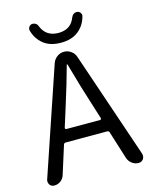

<svg xmlns="http://www.w3.org/2000/svg" viewBox="-135 -1024 877 1111"><g transform="rotate(-15 303.0 -468.5)"><path d="M401.4 -913.1Q406.2 -924.8 416 -931.6Q423.8 -936.5 432.6 -936.5Q434.6 -936.5 436.5 -936.5Q449.2 -934.6 456.1 -924.8Q462.9 -915 460 -904.3Q446.3 -851.6 406.2 -819.8Q366.2 -788.1 301.8 -788.1Q236.3 -788.1 196.8 -820.3Q157.2 -852.5 143.6 -904.3Q141.6 -916 148.4 -925.3Q155.3 -934.6 166 -936.5Q168.9 -936.5 170.9 -936.5Q179.7 -936.5 187.5 -931.6Q197.3 -925.8 201.2 -914.1Q227.5 -846.7 302.2 -846.7Q377 -846.7 401.4 -913.1ZM194.3 -307.6Q193.4 -303.7 195.3 -300.8Q197.3 -297.9 201.2 -297.9H403.3Q407.2 -297.9 409.2 -300.8Q411.1 -303.7 410.2 -307.6L377.9 -410.2Q347.7 -502 304.7 -656.2Q303.7 -658.2 301.8 -658.2Q299.8 -658.2 299.8 -656.2Q272.5 -554.7 226.6 -410.2ZM554.7 0Q533.2 0 515.6 -13.2Q498 -26.4 491.2 -46.9L438.5 -214.8Q435.5 -223.6 425.8 -223.6H177.7Q168 -223.6 165 -214.8L111.3 -44.9Q104.5 -24.4 87.9 -12.2Q71.3 0 49.8 0Q32.2 0 22.5 -13.7Q16.6 -23.4 16.6 -33.2Q16.6 -39.1 18.6 -44.9L235.4 -684.6Q243.2 -706.1 261.7 -719.7Q280.3 -733.4 303.2 -733.4Q326.2 -733.4 345.2 -719.7Q364.3 -706.1 371.1 -684.6L587.9 -46.9Q589.8 -40 589.8 -34.2Q589.8 -24.4 584 -14.6Q573.2 0 554.7 0Z"/></g></svg>

Font: Gen Jyuu GothicX Regular
Style: Regular
Weight: 400
Designer: [Source Han Sans]
Ryoko NISHIZUKA  (kana & ideographs); Paul D. Hunt (Latin, Greek & Cyrillic); Wenlong ZHANG  (bopomofo
Version: Version 1.002.20150607